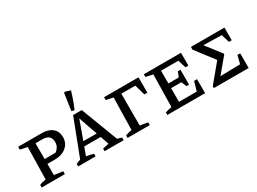

<svg xmlns="http://www.w3.org/2000/svg" viewBox="-40 -1476 2886 2152"><g transform="rotate(-30 1403.5 -400.5)"><path d="M353 -527Q437 -527 486 -485Q535 -443 535 -371Q535 -293 478 -245Q421 -197 327 -197H233V-53L345 -37V0H45V-33Q59 -41 79 -46Q99 -51 128 -55L137 -471L45 -490V-527ZM326 -464H233V-260H373Q431 -300 431 -365Q431 -414 404 -439Q377 -464 326 -464Z M1049 -51Q1064 -47 1074 -44Q1084 -41 1106 -34V0H859V-33L939 -51L901 -160H688L650 -55Q676 -51 698 -45.5Q720 -40 743 -34V0H517V-33L575 -56L756 -527H868ZM709 -216H882L797 -460ZM797 -566 761 -575 793 -792 802 -801 874 -779Q858 -724 839 -671Q820 -618 797 -566Z M1156 0V-33Q1176 -40 1196.5 -45.5Q1217 -51 1239 -55L1248 -471L1156 -490V-527H1602V-328H1563L1525 -464H1344V-53L1444 -36V0Z M2122 -181H2160V0H1671V-32Q1713 -47 1755 -54L1763 -472L1671 -492V-527H2152V-361H2114L2082 -465H1858V-300H1992L2018 -365H2052V-173H2018L1991 -239H1858V-62H2088Z M2688 -190H2724V0H2273V-24L2464 -254L2281 -493V-528H2715V-364H2679L2647 -470L2412 -475L2564 -278V-270L2404 -79L2661 -84Z"/></g></svg>

Font: Piazzolla SC Medium
Style: Regular
Weight: 500
Designer: Juan Pablo del Peral
Foundry: Huerta Tipografica
Version: Version 1.330